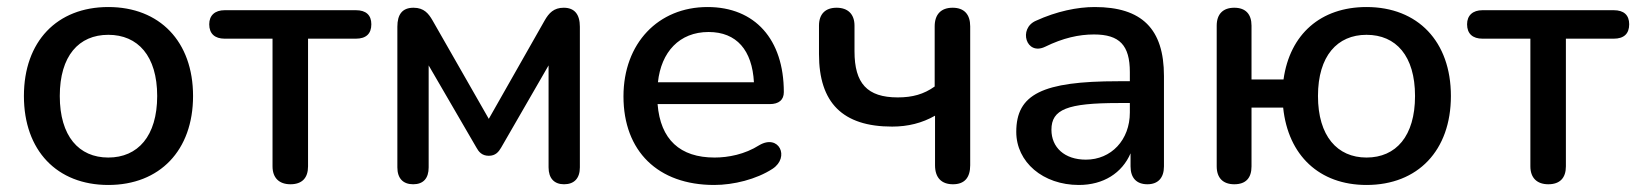

<svg xmlns="http://www.w3.org/2000/svg" viewBox="-20 -517 4653 546"><path d="M288 9C434 9 529 -89 529 -244C529 -399 434 -497 288 -497C142 -497 48 -399 48 -244C48 -89 142 9 288 9ZM288 -69C204 -69 150 -130 150 -244C150 -358 204 -418 288 -418C372 -418 427 -358 427 -244C427 -130 372 -69 288 -69Z M806 7C839 7 856 -11 856 -44V-407H992C1021 -407 1036 -421 1036 -448C1036 -474 1021 -488 992 -488H619C591 -488 575 -473 575 -448C575 -421 591 -407 619 -407H755V-44C755 -11 774 7 806 7Z M1155 7C1184 7 1199 -10 1199 -41V-331L1335 -97C1341 -86 1350 -74 1370 -74C1389 -74 1398 -85 1405 -97L1540 -331V-41C1540 -10 1556 7 1584 7C1613 7 1629 -10 1629 -41V-441C1629 -476 1614 -495 1583 -495C1555 -495 1541 -480 1529 -459L1370 -179L1210 -459C1199 -478 1186 -495 1156 -495C1124 -495 1110 -476 1110 -441V-41C1110 -10 1126 7 1155 7Z M2011 9C2066 9 2131 -7 2177 -37C2227 -70 2195 -137 2139 -104C2098 -78 2051 -69 2012 -69C1914 -69 1858 -120 1850 -221H2169C2195 -221 2209 -233 2209 -255C2209 -405 2127 -497 1992 -497C1852 -497 1753 -394 1753 -243C1753 -87 1851 9 2011 9ZM1995 -426C2075 -426 2119 -374 2124 -283H1851C1860 -369 1912 -426 1995 -426Z M2690 7C2723 7 2739 -12 2739 -47V-442C2739 -476 2722 -495 2689 -495C2656 -495 2638 -476 2638 -442V-271C2607 -249 2575 -240 2533 -240C2446 -240 2410 -280 2410 -371V-444C2410 -477 2391 -495 2359 -495C2327 -495 2309 -477 2309 -444V-363C2309 -225 2376 -157 2517 -157C2562 -157 2602 -167 2639 -188V-47C2639 -12 2657 7 2690 7Z M3048 9C3118 9 3171 -25 3195 -81V-44C3195 -11 3212 7 3243 7C3273 7 3290 -11 3290 -44V-301C3290 -435 3227 -497 3093 -497C3044 -497 2985 -485 2926 -458C2875 -436 2898 -358 2952 -384C3003 -409 3048 -419 3091 -419C3164 -419 3193 -388 3193 -312V-286H3160C2944 -286 2870 -249 2870 -142C2870 -56 2946 9 3048 9ZM3068 -63C3007 -63 2970 -98 2970 -148C2970 -206 3015 -224 3161 -224H3193V-197C3193 -119 3140 -63 3068 -63Z M3866 9C4012 9 4106 -89 4106 -244C4106 -399 4012 -497 3866 -497C3736 -497 3648 -420 3630 -291H3539V-444C3539 -477 3522 -495 3490 -495C3458 -495 3440 -477 3440 -444V-44C3440 -11 3458 7 3490 7C3523 7 3539 -11 3539 -44V-211H3629C3643 -75 3732 9 3866 9ZM3866 -69C3783 -69 3728 -130 3728 -244C3728 -358 3783 -418 3866 -418C3950 -418 4004 -358 4004 -244C4004 -130 3950 -69 3866 -69Z M4383 7C4416 7 4433 -11 4433 -44V-407H4569C4598 -407 4613 -421 4613 -448C4613 -474 4598 -488 4569 -488H4196C4168 -488 4152 -473 4152 -448C4152 -421 4168 -407 4196 -407H4332V-44C4332 -11 4351 7 4383 7Z"/></svg>

Font: Nunito SemiBold
Style: Regular
Weight: 600
Designer: Vernon Adams
Foundry: Vernon Adams
Version: Version 3.602